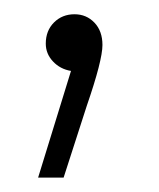

<svg xmlns="http://www.w3.org/2000/svg" viewBox="-20 -98 222 268"><path d="M33.2 149.9 79.1 1Q64 -1.5 54 -12.2Q43.9 -22.9 43.9 -37.1Q43.9 -55.2 55.4 -66.7Q66.9 -78.1 84 -78.1Q100.6 -78.1 111.8 -66.4Q123 -54.7 123 -35.2Q123 -13.7 101.1 49.8L68.8 149.9Z"/></svg>

Font: Lumene Sans Light
Style: Regular
Weight: 300
Designer: Deni Anggara
Version: Version 1.003;Glyphs 3.1.2 (3151)